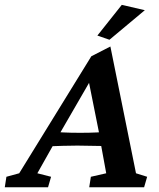

<svg xmlns="http://www.w3.org/2000/svg" viewBox="-65 -786 668 806"><path d="M-44.9 0 -38.1 -43.9 15.6 -58.6 318.4 -549.8 398.4 -590.8 505.9 -58.6 552.7 -43.9 540 0H309.6L316.4 -43.9L380.9 -58.6L356.4 -192.4L351.6 -224.6L302.7 -468.8L327.1 -469.7L186.5 -226.6L169.9 -197.3L91.8 -58.6L149.4 -43.9L136.7 0ZM143.6 -171.9 156.2 -232.4Q174.8 -231.4 202.1 -230Q229.5 -228.5 271.5 -228.5Q312.5 -228.5 340.8 -230Q369.1 -231.4 386.7 -232.4L375 -172.9Q350.6 -172.9 322.3 -173.8Q293.9 -174.8 259.8 -174.8Q225.6 -174.8 197.8 -173.8Q169.9 -172.9 143.6 -171.9ZM394.5 -619.1 343.8 -636.7 446.3 -765.6 543 -743.2Z"/></svg>

Font: Crimson Pro ExtraLight SemiBold
Style: Italic
Weight: 600
Italic angle: -12°
Version: Version 1.002